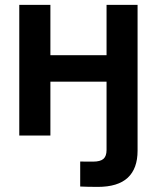

<svg xmlns="http://www.w3.org/2000/svg" viewBox="-20 -542 628 768"><path d="M370.6 205.6Q348.6 205.6 330.8 205.1Q313 204.6 300.8 204.1V104Q309.1 104.5 324.7 104.5Q340.3 104.5 352.1 104.5Q381.3 104.5 393.8 93.5Q406.2 82.5 406.2 58.1V0H530.3V61Q530.3 132.3 491 168.9Q451.7 205.6 370.6 205.6ZM439 -321.3V-215.3H148.4V-321.3ZM181.6 -522.5V0H57.1V-522.5ZM530.3 -522.5V0H406.2V-522.5Z"/></svg>

Font: Inter 28pt SemiBold
Style: Regular
Weight: 600
Designer: Rasmus Andersson
Foundry: rsms
Version: Version 4.001;git-66647c0bb